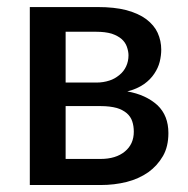

<svg xmlns="http://www.w3.org/2000/svg" viewBox="-20 -530 539 550"><path d="M168 -74.7H268.1Q312 -74.7 337.9 -96.2Q363.3 -117.2 363.3 -152.8Q363.3 -168.9 358.9 -182.1Q354.5 -195.8 343.3 -205.6Q331.1 -215.8 314.5 -220.7Q294.4 -226.1 268.6 -226.1H168ZM256.3 -439H168V-293.5H256.3Q275.9 -293.5 293.5 -299.3Q308.1 -303.7 322.3 -315.4Q334.5 -325.2 341.3 -339.8Q348.1 -354.5 348.1 -371.6Q348.1 -382.8 343.3 -396.5Q338.9 -408.7 328.6 -418Q317.4 -427.7 299.8 -433.6Q281.2 -439 256.3 -439ZM65.4 -509.8H259.8Q307.6 -509.8 341.8 -501Q377.4 -491.2 398.9 -475.1Q421.9 -457.5 431.6 -436Q441.9 -413.1 441.9 -387.7Q441.9 -371.1 437.5 -353Q433.1 -335.4 421.9 -318.8Q410.6 -301.8 392.6 -289.1Q372.1 -274.9 344.7 -268.1Q397.9 -258.8 431.2 -228.5Q462.4 -198.7 462.4 -148.9Q462.4 -109.9 446.8 -83Q430.7 -55.2 404.8 -36.6Q377.4 -17.6 342.8 -8.8Q307.6 0 268.6 0H65.4Z"/></svg>

Font: Lato-SemiBold
Style: Regular
Weight: 500
Designer: Lukasz Dziedzic with Adam Twardoch and Botio Nikoltchev
Foundry: tyPoland Lukasz Dziedzic
Version: ""